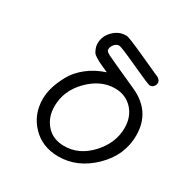

<svg xmlns="http://www.w3.org/2000/svg" viewBox="-145 -726 815 847"><g transform="rotate(30 262.5 -302.0)"><path d="M79.1 -182.1Q79.1 -211.9 88.6 -243.9Q98.1 -275.9 117.7 -311.5Q137.2 -347.2 175.5 -377.7Q213.9 -408.2 265.1 -424.8Q258.3 -427.7 239.7 -436.3Q221.2 -444.8 214.6 -448Q208 -451.2 195.6 -459Q183.1 -466.8 179 -473.4Q174.8 -480 170.4 -491Q166 -502 166 -515.1Q166 -552.2 193.6 -580.1Q221.2 -607.9 255.9 -607.9H261.2Q273.4 -607.9 360.8 -567.9Q417 -542 458 -523.9Q459 -523.9 461.4 -522.5Q463.9 -521 465.3 -520.5Q466.8 -520 469.5 -518.6Q472.2 -517.1 473.1 -516.1Q474.1 -515.1 476.1 -513.2Q478 -511.2 479.5 -509.5Q481 -507.8 481.9 -505.9Q482.9 -503.9 483.4 -501.5Q483.9 -499 483.9 -496.1Q483.9 -486.3 476.6 -477.8Q469.2 -469.2 458 -469.2Q449.2 -469.2 357.2 -511.7Q265.1 -554.2 254.9 -554.2Q240.7 -554.2 230.5 -542Q220.2 -529.8 220.2 -517.1V-512.2Q222.2 -504.4 240.5 -495.1Q258.8 -485.8 400.9 -421.9Q517.1 -370.1 517.1 -248Q517.1 -147 439.5 -71.5Q361.8 3.9 265.1 3.9Q183.1 3.9 131.1 -50Q79.1 -104 79.1 -182.1ZM140.1 -180.2Q140.1 -124 173.6 -86.4Q207 -48.8 264.2 -48.8Q340.3 -48.8 398.2 -111.8Q456.1 -174.8 456.1 -251Q456.1 -308.1 421.6 -345Q387.2 -381.8 332 -381.8H331.1Q259.3 -380.9 199.7 -320.1Q140.1 -259.3 140.1 -180.2Z"/></g></svg>

Font: CMU Typewriter Text
Style: LightOblique
Weight: 200
Italic angle: -9.46001°
Version: Version 0.7.0